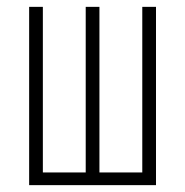

<svg xmlns="http://www.w3.org/2000/svg" viewBox="-20 -540 540 560"><path d="M65 0V-520H105V-37H230V-520H270V-37H395V-520H435V0Z"/></svg>

Font: Iosevka SS04 Extralight
Style: Regular
Weight: 200
Monospace: yes
Designer: Belleve Invis
Foundry: Belleve Invis
Version: Version 19.0.0; ttfautohint (v1.8.4)